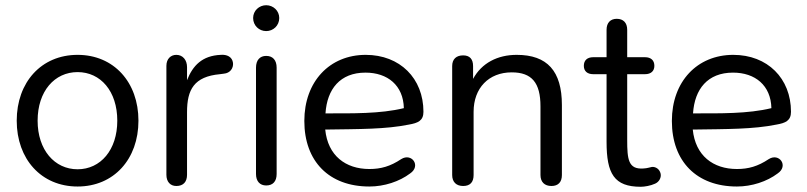

<svg xmlns="http://www.w3.org/2000/svg" viewBox="-20 -705 3088 735"><path d="M277 9C416 9 510 -96 510 -243C510 -390 416 -495 277 -495C138 -495 44 -390 44 -243C44 -96 138 9 277 9ZM277 -57C189 -57 124 -131 124 -243C124 -356 189 -429 277 -429C365 -429 429 -356 429 -243C429 -131 365 -57 277 -57Z M655 7C682 7 696 -9 696 -36V-276C696 -362 723 -412 822 -421L837 -423C861 -425 874 -444 872 -464C869 -488 848 -497 825 -495C754 -492 718 -454 696 -398V-448C696 -475 680 -495 655 -495C634 -495 617 -480 617 -453V-36C617 -9 632 7 655 7Z M999 5C1025 5 1039 -11 1039 -39V-446C1039 -475 1024 -491 999 -491C975 -491 960 -475 960 -446V-39C960 -11 975 5 999 5ZM999 -586C1026 -586 1049 -607 1049 -636C1049 -664 1026 -685 999 -685C972 -685 949 -664 949 -636C949 -607 972 -586 999 -586Z M1394 9C1451 9 1509 -10 1550 -41C1593 -70 1556 -121 1516 -96C1474 -68 1438 -58 1394 -58C1303 -58 1235 -109 1225 -209C1358 -211 1456 -210 1545 -228C1580 -234 1601 -243 1601 -277C1601 -405 1511 -495 1380 -495C1242 -495 1145 -393 1145 -242C1145 -87 1240 9 1394 9ZM1226 -271C1232 -364 1282 -427 1379 -427C1464 -427 1524 -378 1526 -291C1436 -269 1328 -271 1226 -271Z M1753 7C1780 7 1793 -8 1793 -35V-277C1793 -368 1851 -428 1939 -428C2016 -428 2049 -388 2049 -298V-35C2049 -8 2065 7 2091 7C2117 7 2131 -8 2131 -35V-303C2131 -433 2075 -495 1958 -495C1885 -495 1824 -464 1791 -403V-452C1791 -479 1778 -493 1753 -493C1727 -493 1711 -479 1711 -452V-35C1711 -8 1727 7 1753 7Z M2433 10C2447 10 2471 6 2488 -2C2504 -9 2512 -26 2509 -40C2505 -58 2490 -67 2476 -66C2464 -64 2460 -61 2443 -60C2385 -56 2381 -95 2381 -170V-421H2449C2472 -421 2485 -433 2485 -453C2485 -474 2472 -486 2449 -486H2381V-591C2381 -618 2366 -633 2341 -633C2317 -633 2302 -618 2302 -591V-486H2251C2228 -486 2215 -474 2215 -453C2215 -433 2228 -421 2251 -421H2302V-162C2302 -40 2331 10 2433 10Z M2801 9C2858 9 2916 -10 2957 -41C3000 -70 2963 -121 2923 -96C2881 -68 2845 -58 2801 -58C2710 -58 2642 -109 2632 -209C2765 -211 2863 -210 2952 -228C2987 -234 3008 -243 3008 -277C3008 -405 2918 -495 2787 -495C2649 -495 2552 -393 2552 -242C2552 -87 2647 9 2801 9ZM2633 -271C2639 -364 2689 -427 2786 -427C2871 -427 2931 -378 2933 -291C2843 -269 2735 -271 2633 -271Z"/></svg>

Font: SN Pro Book
Style: Regular
Weight: 350
Designer: Tobias Whetton
Foundry: Supernotes
Version: Version 1.003;Glyphs 3.3 (3324)